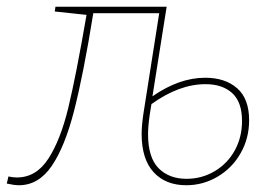

<svg xmlns="http://www.w3.org/2000/svg" viewBox="-60 -542 808 568"><path d="M677 -186Q677 -133 652 -89Q627 -45 584 -19.5Q541 6 491 6Q430 6 394.5 -32.5Q359 -71 359 -146Q359 -169 364 -204L411 -503H216Q187 -323 159.5 -215.5Q132 -108 93 -51Q54 6 -4 6Q-18 6 -40 1L-35 -20Q-23 -17 -10 -17Q47 -17 83 -72.5Q119 -128 142 -223Q165 -318 196 -498L102 -508L104 -522H433L391 -257Q470 -312 547 -312Q606 -312 641.5 -281Q677 -250 677 -186ZM656 -184Q656 -240 627 -266.5Q598 -293 548 -293Q470 -293 388 -234L383 -203Q378 -168 378 -145Q378 -76 409 -44.5Q440 -13 492 -13Q537 -13 575 -35.5Q613 -58 634.5 -97Q656 -136 656 -184Z"/></svg>

Font: Bitter Pro Thin
Style: Italic
Weight: 250
Italic angle: -9°
Designer: Sol Matas, and Bitter project Authors
Foundry: Sol Matas
Version: Version 1.010